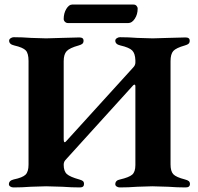

<svg xmlns="http://www.w3.org/2000/svg" viewBox="-20 -818 867 841"><path d="M19 0ZM19 -11Q19 -27 40 -32Q79 -40 92 -53Q105 -66 105 -97V-551Q105 -584 93 -597Q81 -610 42 -619Q20 -624 20 -640Q20 -646 26.5 -650.5Q33 -655 40 -655Q77 -655 116 -652Q164 -650 182 -650Q199 -650 251 -652Q305 -654 328 -654Q346 -654 346 -640Q346 -631 341 -626.5Q336 -622 325 -619Q285 -608 272 -594Q259 -580 259 -550V-211Q259 -195 263 -195Q267 -195 274 -204L563 -522Q573 -532 573 -544V-554Q572 -584 559 -597Q546 -610 507 -619Q485 -624 485 -640Q485 -646 491.5 -650.5Q498 -655 505 -655Q542 -655 581 -652Q629 -650 649 -650Q667 -650 717 -652Q769 -654 793 -654Q811 -654 811 -640Q811 -631 806 -626.5Q801 -622 790 -619Q751 -608 739 -594.5Q727 -581 727 -550V-98Q727 -68 739 -55Q751 -42 790 -32Q802 -29 807 -24.5Q812 -20 812 -12Q812 3 793 3Q757 3 716 0Q664 -2 647 -2Q629 -2 581 0Q542 3 505 3Q497 3 491 -1Q485 -5 485 -11Q485 -28 506 -32Q545 -41 559 -53Q573 -65 573 -95V-440Q573 -446 570.5 -447Q568 -448 564 -445L272 -123Q264 -115 261.5 -109.5Q259 -104 259 -96Q259 -68 273 -55.5Q287 -43 327 -32Q338 -29 343 -25Q348 -21 348 -12Q348 3 330 3Q294 3 253 0Q201 -2 182 -2Q163 -2 115 0Q76 3 39 3Q31 3 25 -1Q19 -5 19 -11ZM259 -735Q259 -760 270.5 -779Q282 -798 296 -798H565Q573 -798 578 -792.5Q583 -787 583 -780Q583 -755 570.5 -736Q558 -717 542 -717H278Q270 -717 264.5 -722.5Q259 -728 259 -735Z"/></svg>

Font: EB Garamond
Style: Bold
Weight: 700
Designer: Georg Duffner and Octavio Pardo
Foundry: Georg Duffner
Version: Version 1.000; ttfautohint (v1.6)